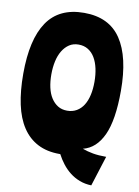

<svg xmlns="http://www.w3.org/2000/svg" viewBox="-105 -898 817 1127"><g transform="rotate(10 304.0 -335.0)"><path d="M304 -830Q453 -830 524 -724Q595 -618 595 -416Q595 -242 553.5 -152Q512 -62 434 -43Q464 -32 497.5 -26Q531 -20 577 -20L520 160Q482 159 449.5 146.5Q417 134 391 113.5Q365 93 344.5 66.5Q324 40 309 11H304Q229 11 174 -17.5Q119 -46 83 -100.5Q47 -155 30 -234.5Q13 -314 13 -416Q13 -621 84 -725.5Q155 -830 304 -830ZM304 -247Q336 -247 360.5 -261.5Q385 -276 401 -301.5Q417 -327 425 -362.5Q433 -398 433 -441Q433 -484 425 -520.5Q417 -557 401 -584Q385 -611 360.5 -626Q336 -641 304 -641Q272 -641 248.5 -625.5Q225 -610 208.5 -583Q192 -556 184 -519.5Q176 -483 176 -441Q176 -398 184 -362.5Q192 -327 208.5 -301.5Q225 -276 248.5 -261.5Q272 -247 304 -247Z"/></g></svg>

Font: Ranchers
Style: Regular
Weight: 400
Designer: Pablo Impallari, Brenda Gallo
Foundry: Pablo Impallari, Brenda Gallo
Version: Version 1.000; ttfautohint (v0.8) -G 200 -r 50